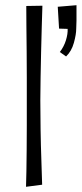

<svg xmlns="http://www.w3.org/2000/svg" viewBox="-20 -719 316 738"><path d="M80 -1Q81 -24 81.5 -61Q82 -98 82.5 -143Q83 -188 83 -237Q83 -286 83 -333Q83 -372 83 -420.5Q83 -469 82.5 -519Q82 -569 81.5 -615Q81 -661 81 -696L143 -697Q142 -662 140.5 -616Q139 -570 138 -519.5Q137 -469 136 -421Q135 -373 135 -333Q135 -281 136 -220Q137 -159 139 -103.5Q141 -48 142 -9ZM234 -502 210 -519Q226 -540 233.5 -564.5Q241 -589 240 -608L207 -609L202 -693L274 -699Q274 -688 274 -672Q274 -656 274 -639.5Q274 -623 273 -609Q273 -587 264 -554.5Q255 -522 234 -502Z"/></svg>

Font: Truculenta Light
Style: Regular
Weight: 300
Version: Version 1.002